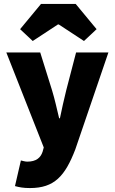

<svg xmlns="http://www.w3.org/2000/svg" viewBox="-20 -766 582 974"><path d="M132 188C256 188 310 127 362 -8L530 -500H366L316 -308C304 -260 294 -214 284 -166H280C268 -216 258 -262 244 -308L184 -500H12L202 -18L196 4C186 34 164 54 118 54C108 54 95 50 86 48L56 178C78 184 98 188 132 188ZM82 -618 146 -558 274 -642H278L406 -558L470 -618L364 -746H188Z"/></svg>

Font: Giro Sans Black
Style: Regular
Weight: 900
Designer: Paul D. Hunt
Foundry: Adobe Systems Incorporated
Version: Version 1.000;PS 1.0;hotconv 1.0.88;makeotf.lib2.5.647800